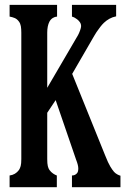

<svg xmlns="http://www.w3.org/2000/svg" viewBox="-20 -780 540 800"><path d="M20 -759.8H217.8V-710.9Q208.5 -710.4 200 -705.1Q191.4 -699.7 186 -689.9Q176.8 -671.9 176.8 -644V-414.1L305.2 -633.8Q309.6 -642.1 313.7 -653.3Q317.9 -664.6 317.9 -670.9Q317.9 -680.7 312.5 -688Q307.1 -695.3 301.8 -699.2Q296.9 -703.1 291.5 -706.1Q286.1 -709 279.8 -710.9V-759.8H463.9V-711.9Q448.7 -709 436 -701.9Q423.3 -694.8 413.1 -685.1Q405.8 -678.2 397.5 -667.5Q389.2 -656.7 382.3 -646.5Q375.5 -636.2 372.1 -629.9L280.8 -472.2L418 -132.8Q430.7 -100.6 439.5 -86.2Q448.2 -71.8 455.1 -64Q460.9 -57.6 468.5 -53.5Q476.1 -49.3 481.9 -47.9V0H279.8V-48.8Q292 -48.8 299.8 -57.1Q303.7 -61 304.9 -66.2Q306.2 -71.3 306.2 -78.1Q306.2 -91.8 296.9 -115.2L211.9 -362.8L176.8 -310.1V-117.2Q176.8 -98.1 179.2 -88.1Q181.6 -78.1 186 -71.8Q192.9 -62.5 201.2 -56.9Q209.5 -51.3 216.8 -48.8V0H20V-48.8Q44.4 -51.8 59.1 -71.8Q63.5 -78.6 66.2 -88.4Q68.8 -98.1 68.8 -117.2V-644Q68.8 -659.2 66.9 -670.7Q64.9 -682.1 59.1 -689.9Q51.3 -700.7 41.3 -704.8Q31.2 -709 20 -710.9Z"/></svg>

Font: BIZ UDMincho
Style: Bold
Weight: 700
Monospace: yes
Designer: TypeBank Co., Ltd.
Foundry: Morisawa Inc.
Version: Version 1.06